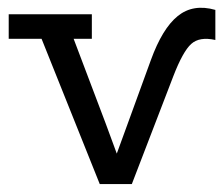

<svg xmlns="http://www.w3.org/2000/svg" viewBox="-20 -465 564 485"><path d="M232 0 85 -367H2V-429H212V-367H166L247 -153L275 -77L302 -151L361 -313Q390 -393 429 -424.5Q468 -456 524 -440V-364Q484 -373 463 -354Q442 -335 418 -273L313 0Z"/></svg>

Font: Podkova
Style: Regular
Weight: 400
Designer: Ilya Yudin
Foundry: Cyreal (www.cyreal.org)
Version: Version 2.103